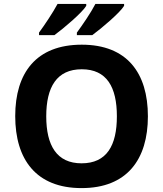

<svg xmlns="http://www.w3.org/2000/svg" viewBox="-20 -1005 836 984"><path d="M616 -975V-985H469C446 -940 402 -876 374 -838V-825H453C502 -861 595 -940 616 -975ZM422 -975V-985H275C251 -940 208 -876 180 -838V-825H259C308 -861 401 -940 422 -975ZM738 -409C738 -631 631 -776 399 -776C165 -776 58 -631 58 -410C58 -188 165 -41 398 -41C631 -41 738 -188 738 -409ZM217 -409C217 -559 271 -650 399 -650C527 -650 579 -559 579 -409C579 -259 527 -168 398 -168C271 -168 217 -259 217 -409Z"/></svg>

Font: Noto Sans Tamil UI
Style: Bold
Weight: 700
Designer: Jelle Bosma - Monotype Design Team
Foundry: Monotype Imaging Inc.
Version: Version 2.004